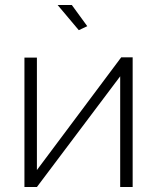

<svg xmlns="http://www.w3.org/2000/svg" viewBox="-20 -750 629 770"><path d="M78 0V-519H128V-68L466 -520H512V0H462V-444L128 0ZM211 -730H268L330 -645L296 -629Z"/></svg>

Font: Raleway Light
Style: Regular
Weight: 300
Designer: Matt McInerney, Pablo Impallari, Rodrigo Fuenzalida
Foundry: Matt McInerney, Pablo Impallari, Rodrigo Fuenzalida
Version: Version 4.026